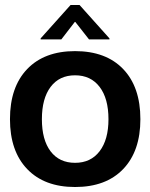

<svg xmlns="http://www.w3.org/2000/svg" viewBox="-20 -737 603 770"><path d="M543 -259Q543 -131 474 -59Q405 13 281 13Q158 13 89 -59Q20 -131 20 -259Q20 -388 89 -460Q158 -532 281 -532Q405 -532 474 -460Q543 -388 543 -259ZM281 -84Q344 -84 379.5 -130.5Q415 -177 415 -259Q415 -342 379.5 -388.5Q344 -435 281 -435Q218 -435 183 -388.5Q148 -342 148 -259Q148 -176 183 -130Q218 -84 281 -84ZM337 -579 282 -649H280L226 -579H143V-583L263 -717H299L419 -583V-579Z"/></svg>

Font: Non Bureau Medium
Style: Regular
Weight: 500
Designer: Jona Saucedo
Foundry: Non Foundry
Version: Version 1.000; ttfautohint (v1.8.4)